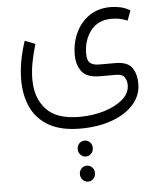

<svg xmlns="http://www.w3.org/2000/svg" viewBox="-58 -394 806 957"><g transform="rotate(-5 345.5 84.5)"><path d="M344.2 307.6Q359.9 307.6 370.8 318.8Q381.8 330.1 381.8 347.2Q381.8 363.8 370.8 375.5Q359.9 387.2 344.2 387.2Q328.6 387.2 317.4 375.5Q306.2 363.8 306.2 347.2Q306.2 330.1 317.1 318.8Q328.1 307.6 344.2 307.6ZM344.2 433.1Q359.9 433.1 370.8 444.3Q381.8 455.6 381.8 472.7Q381.8 489.3 370.8 501Q359.9 512.7 344.2 512.7Q328.6 512.7 317.4 501Q306.2 489.3 306.2 472.7Q306.2 455.6 317.1 444.3Q328.1 433.1 344.2 433.1ZM329.1 246.1Q233.9 246.1 173.3 212.2Q112.8 178.2 84.2 118.2Q55.7 58.1 55.7 -21Q55.7 -67.9 64.9 -117.4Q74.2 -167 90.3 -214.4L142.1 -193.8Q128.9 -150.9 120.1 -106.2Q111.3 -61.5 111.3 -18.1Q111.3 74.2 163.3 130.9Q215.3 187.5 329.1 187.5Q395.5 187.5 453.1 170.2Q510.7 152.8 546.6 122.1Q582.5 91.3 582.5 50.3Q582.5 27.8 571.3 11.2Q560.1 -5.4 528.3 -5.4H449.2Q383.3 -5.4 357.9 -38.6Q332.5 -71.8 332.5 -122.6Q332.5 -181.6 356 -232.2Q379.4 -282.7 423.6 -313.5Q467.8 -344.2 530.8 -344.2Q555.7 -344.2 580.8 -338.6Q606 -333 628.4 -318.8L609.9 -269.5Q573.2 -285.6 531.2 -285.6Q462.4 -285.6 426 -238Q389.6 -190.4 389.6 -122.1Q389.6 -89.4 404.5 -76.7Q419.4 -64 450.2 -64H530.8Q590.3 -64 613 -33.2Q635.7 -2.4 635.7 48.3Q635.7 106.4 596.4 151.1Q557.1 195.8 487.8 220.9Q418.5 246.1 329.1 246.1Z"/></g></svg>

Font: Vazirmatn RD UI ExtraLight
Style: Regular
Weight: 200
Designer: Saber Rastikerdar
Foundry: Saber Rastikerdar
Version: Version 33.003